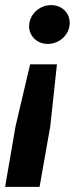

<svg xmlns="http://www.w3.org/2000/svg" viewBox="-20 -551 318 752"><path d="M203 -299H98L41 -57L0 181H135L177 -57ZM180 -531C134 -531 94 -494 94 -448C94 -410 125 -379 167 -379C212 -379 253 -414 253 -462C253 -500 223 -531 180 -531Z"/></svg>

Font: Fixel Display SemiBold
Style: Italic
Weight: 600
Italic angle: -10°
Designer: AlfaBravo + MacPaw
Foundry: Kyrylo Tkachov, Marchela Mozhyna, Serhii Makarenko, Maria Weinstein, Zakhar Kryvoshyya
Version: Version 1.210;Glyphs 3.2 (3217)